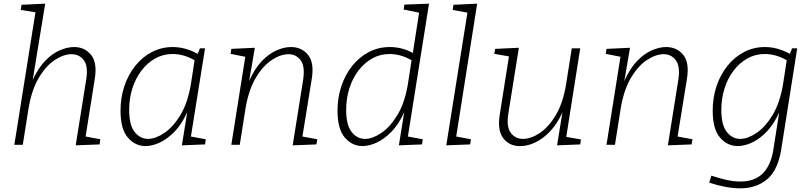

<svg xmlns="http://www.w3.org/2000/svg" viewBox="-20 -788 4417 1045"><path d="M392 3 449 -354Q461 -427 436.5 -460Q412 -493 369 -493Q327 -493 279 -462Q231 -431 191.5 -365Q152 -299 135 -196L104 0H58L173 -721L93 -734L97 -762L226 -768L158 -353Q188 -418 226.5 -457.5Q265 -497 306 -514.5Q347 -532 383 -532Q441 -532 475.5 -489.5Q510 -447 496 -360L446 -45L526 -30L522 -2Z M772 7Q716 7 676 -39Q636 -85 636 -186Q636 -257 657 -319.5Q678 -382 716.5 -430Q755 -478 807 -505Q859 -532 921 -532Q952 -532 985.5 -523.5Q1019 -515 1056 -495L1068 -525H1096L1019 -45L1100 -30L1096 -2L970 3L999 -178Q970 -113 931 -72.5Q892 -32 850.5 -12.5Q809 7 772 7ZM786 -32Q826 -32 874 -64Q922 -96 962 -162Q1002 -228 1019 -330L1039 -460Q1008 -478 978 -486Q948 -494 919 -494Q868 -494 825 -470Q782 -446 750 -404Q718 -362 700.5 -307Q683 -252 683 -190Q683 -107 713 -69.5Q743 -32 786 -32Z M1573 3 1630 -354Q1641 -427 1616.5 -460Q1592 -493 1550 -493Q1508 -493 1460 -462Q1412 -431 1372.5 -365Q1333 -299 1316 -196L1285 0H1239L1315 -479L1235 -495L1239 -522L1367 -528L1336 -347Q1366 -415 1405 -455.5Q1444 -496 1485.5 -514Q1527 -532 1563 -532Q1622 -532 1656.5 -489.5Q1691 -447 1677 -360L1626 -45L1707 -30L1702 -2Z M1953 7Q1897 7 1857 -39Q1817 -85 1817 -186Q1817 -257 1838 -319.5Q1859 -382 1897.5 -430Q1936 -478 1988 -505Q2040 -532 2102 -532Q2131 -532 2162 -525Q2193 -518 2227 -500L2261 -719L2177 -736L2181 -763L2315 -768L2200 -45L2281 -30L2277 -2L2151 3L2180 -177Q2151 -113 2112 -72.5Q2073 -32 2031.5 -12.5Q1990 7 1953 7ZM1967 -32Q2007 -32 2055 -64Q2103 -96 2143 -162Q2183 -228 2200 -330L2220 -460Q2189 -478 2159 -486Q2129 -494 2100 -494Q2049 -494 2006 -470Q1963 -446 1931 -404Q1899 -362 1881.5 -307Q1864 -252 1864 -190Q1864 -107 1894 -69.5Q1924 -32 1967 -32Z M2409 3 2524 -719 2444 -734 2448 -762 2577 -768 2463 -45 2543 -30 2539 -2Z M2814 7Q2755 9 2720.5 -34Q2686 -77 2700 -164L2750 -481L2670 -495L2675 -522L2804 -528L2747 -171Q2735 -98 2760 -65Q2785 -32 2827 -32Q2869 -32 2917 -63.5Q2965 -95 3004.5 -160.5Q3044 -226 3061 -329L3092 -525H3138L3062 -43L3142 -29L3138 -2L3012 3L3041 -176Q3011 -111 2972 -71Q2933 -31 2892 -12Q2851 7 2814 7Z M3615 3 3672 -354Q3683 -427 3658.5 -460Q3634 -493 3592 -493Q3550 -493 3502 -462Q3454 -431 3414.5 -365Q3375 -299 3358 -196L3327 0H3281L3357 -479L3277 -495L3281 -522L3409 -528L3378 -347Q3408 -415 3447 -455.5Q3486 -496 3527.5 -514Q3569 -532 3605 -532Q3664 -532 3698.5 -489.5Q3733 -447 3719 -360L3668 -45L3749 -30L3744 -2Z M4009 237Q3971 237 3928 229Q3885 221 3840 206L3852 168Q3896 183 3935.5 191.5Q3975 200 4009 200Q4088 200 4132 155.5Q4176 111 4189 27L4221 -176Q4192 -112 4153 -71.5Q4114 -31 4073 -12Q4032 7 3995 7Q3939 7 3899 -39Q3859 -85 3859 -186Q3859 -257 3880 -319.5Q3901 -382 3939.5 -430Q3978 -478 4030 -505Q4082 -532 4144 -532Q4175 -532 4208.5 -523.5Q4242 -515 4279 -495L4291 -525H4319L4232 25Q4214 139 4155 188Q4096 237 4009 237ZM4009 -32Q4049 -32 4097 -64Q4145 -96 4185 -162Q4225 -228 4242 -330L4262 -460Q4231 -478 4201 -486Q4171 -494 4142 -494Q4091 -494 4048 -470Q4005 -446 3973 -404Q3941 -362 3923.5 -307Q3906 -252 3906 -190Q3906 -107 3936 -69.5Q3966 -32 4009 -32Z"/></svg>

Font: Bitter Light
Style: Italic
Weight: 300
Italic angle: -9°
Designer: Sol Matas, and Bitter project Authors
Foundry: Sol Matas
Version: Version 2.001